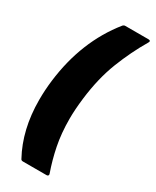

<svg xmlns="http://www.w3.org/2000/svg" viewBox="-215 -815 780 961"><g transform="rotate(30 175.0 -335.0)"><path d="M88 80Q17 -50 17 -221Q17 -278 24 -335Q54 -579 191 -750Q197 -757 205 -757H340Q347 -757 349 -753Q351 -749 347 -743Q296 -657 257.5 -558.5Q219 -460 204 -335Q196 -268 196 -216Q196 -132 210 -62Q224 8 247 73Q248 75 248 78Q248 82 245 84.5Q242 87 237 87H101Q91 87 88 80Z"/></g></svg>

Font: Barlow Condensed ExtraBold
Style: Italic
Weight: 800
Width: 3
Italic angle: -7°
Designer: Jeremy Tribby
Foundry: Tribby Type
Version: Version 1.408